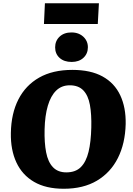

<svg xmlns="http://www.w3.org/2000/svg" viewBox="-20 -1148 821 1184"><path d="M47 -328Q49 -448 93.5 -535Q138 -622 221.5 -669.5Q305 -717 426 -717Q539 -717 612.5 -676.5Q686 -636 721.5 -560.5Q757 -485 755 -383Q752 -263 707 -173.5Q662 -84 578 -34Q494 16 373 16Q263 16 190 -26.5Q117 -69 81 -146.5Q45 -224 47 -328ZM255 -350Q253 -268 264.5 -208.5Q276 -149 306.5 -117Q337 -85 389 -85Q446 -85 478.5 -117.5Q511 -150 526 -211.5Q541 -273 543 -362Q545 -443 534.5 -501Q524 -559 494 -590.5Q464 -622 410 -622Q360 -622 326.5 -589.5Q293 -557 275 -496Q257 -435 255 -350ZM320 -856Q320 -896 347.5 -922Q375 -948 421 -948Q451 -948 473.5 -936Q496 -924 509 -903.5Q522 -883 522 -857Q522 -817 494.5 -791.5Q467 -766 422 -766Q375 -766 347.5 -791Q320 -816 320 -856ZM257 -1128H590L583 -1000H251Z"/></svg>

Font: Literata ExtraBold
Style: Italic
Weight: 800
Italic angle: -2°
Designer: Latin by Veronika Burian and Jose Scaglione. Greek by Irene Vlachou. Cyrillic by Vera Evstafieva
Foundry: TypeTogether
Version: Version 3.002